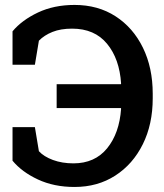

<svg xmlns="http://www.w3.org/2000/svg" viewBox="-20 -741 657 771"><path d="M279.3 9.8Q196.8 9.8 132.3 -20.3Q67.9 -50.3 30.3 -95.7V-230.5H120.1L136.2 -133.8Q155.8 -112.3 192.6 -98.6Q229.5 -85 274.9 -85Q360.8 -85 410.2 -145.5Q459.5 -206.1 466.3 -304.7L465.3 -307.1H207.5V-402.8H465.3L466.3 -405.3Q460 -504.4 409.9 -565.2Q359.9 -626 269.5 -626Q223.6 -626 190.7 -612.8Q157.7 -599.6 136.2 -577.6L120.1 -481H30.3V-615.2Q67.9 -660.2 132.3 -690.7Q196.8 -721.2 279.3 -721.2Q373.5 -721.2 444.1 -675.5Q514.6 -629.9 554 -549.3Q593.3 -468.8 593.3 -364.7V-346.2Q593.3 -242.2 553.5 -161.9Q513.7 -81.5 442.9 -35.9Q372.1 9.8 279.3 9.8Z"/></svg>

Font: Roboto Slab Medium
Style: Regular
Weight: 500
Designer: Google
Version: Version 2.001; ttfautohint (v1.8.3)